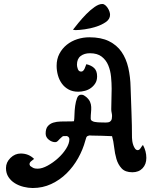

<svg xmlns="http://www.w3.org/2000/svg" viewBox="-20 -867 763 963"><path d="M428 -680Q487 -680 526.5 -660.5Q566 -641 589.5 -607Q613 -573 623.5 -527Q634 -481 635 -429Q637 -365 639.5 -302Q642 -239 642 -176Q642 -170 643.5 -159.5Q645 -149 648.5 -139Q652 -129 657.5 -121.5Q663 -114 671 -114Q679 -114 685.5 -124.5Q692 -135 697 -140Q714 -109 714 -75Q714 -43 695 -23Q676 -3 644 -3Q608 -3 590 -22.5Q572 -42 564 -69.5Q556 -97 552.5 -128.5Q549 -160 542 -184Q516 -185 491.5 -186Q467 -187 441 -187Q436 -187 432 -187.5Q428 -188 423 -186Q415 -184 412.5 -176.5Q410 -169 408 -162Q396 -117 372 -74Q348 -31 314 2.5Q280 36 237 56Q194 76 144 76Q122 76 98 70Q74 64 54.5 52Q35 40 22.5 21Q10 2 10 -24Q10 -53 32.5 -75Q55 -97 84 -97Q124 -97 151 -70Q145 -65 136.5 -58.5Q128 -52 128 -43L131 -35Q142 -27 148.5 -24Q155 -21 169 -21Q191 -21 218.5 -36Q246 -51 270.5 -73Q295 -95 311.5 -121Q328 -147 328 -169Q328 -176 323 -180.5Q318 -185 311 -185L307 -184Q298 -186 292 -181.5Q286 -177 280.5 -171Q275 -165 269.5 -159.5Q264 -154 257 -154Q240 -154 224.5 -166.5Q209 -179 209 -197Q209 -222 220 -234.5Q231 -247 247.5 -252Q264 -257 283.5 -257.5Q303 -258 321 -258Q329 -258 336 -258Q343 -258 351 -259Q353 -269 353.5 -291.5Q354 -314 357 -336Q360 -358 366.5 -375Q373 -392 387 -392Q395 -392 400.5 -389Q406 -386 412 -381Q426 -369 431.5 -356.5Q437 -344 437.5 -330.5Q438 -317 436.5 -303Q435 -289 435 -273Q435 -265 441 -261Q447 -257 455 -255.5Q463 -254 471 -253.5Q479 -253 484 -253Q496 -253 506.5 -252.5Q517 -252 525 -254Q533 -256 537.5 -263Q542 -270 542 -285Q542 -293 540 -301.5Q538 -310 538 -319Q538 -345 539 -370.5Q540 -396 540 -422Q540 -450 537 -481.5Q534 -513 523 -539.5Q512 -566 490 -583Q468 -600 431 -600Q403 -600 384.5 -586Q366 -572 366 -542Q366 -533 370.5 -520.5Q375 -508 387 -508Q393 -508 397 -512Q401 -516 404 -522Q407 -528 409 -534.5Q411 -541 413 -545Q439 -539 453 -525Q467 -511 467 -484Q467 -464 458.5 -450Q450 -436 436.5 -426Q423 -416 406 -411.5Q389 -407 372 -407Q345 -407 324.5 -418Q304 -429 290.5 -447.5Q277 -466 270.5 -489.5Q264 -513 264 -537Q264 -571 278 -597.5Q292 -624 315 -642.5Q338 -661 367.5 -670.5Q397 -680 428 -680ZM346 -718Q356 -731 374 -753Q392 -775 412.5 -796Q433 -817 454.5 -832Q476 -847 493 -847Q501 -847 508 -841Q515 -835 520.5 -826.5Q526 -818 529 -809Q532 -800 532 -793Q532 -771 511 -756.5Q490 -742 462 -733Q434 -724 405 -720Q376 -716 360 -716Q354 -716 346 -718Z"/></svg>

Font: Gloria
Style: Regular
Weight: 400
Designer: Peter Wiegel
Foundry: Peter Wiegel
Version: Version 1.000